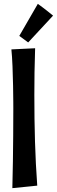

<svg xmlns="http://www.w3.org/2000/svg" viewBox="-20 -957 295 995"><path d="M173 5C162 -145 158 -296 158 -466C158 -533 159 -626 162 -707L39 -701C49 -609 49 -394 49 -394C49 -394 49 -158 44 18L173 5ZM80 -771 126 -737 255 -876C255 -876 209 -914 176 -937Z"/></svg>

Font: Rum Raisin
Style: Regular
Weight: 400
Designer: Astigmatic (AOETI)
Foundry: Astigmatic (AOETI)
Version: Version 1.000